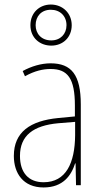

<svg xmlns="http://www.w3.org/2000/svg" viewBox="-20 -816 450 846"><path d="M206 -615C257 -615 296 -651 296 -705C296 -758 256 -796 204 -796C154 -796 114 -760 114 -705C114 -649 156 -615 206 -615ZM206 -638C162 -638 137 -668 137 -705C137 -744 162 -773 204 -773C245 -773 273 -745 273 -705C273 -666 246 -638 206 -638ZM203 -537C162 -537 118 -524 80 -503L90 -480C133 -504 170 -512 203 -512C278 -512 310 -471 310 -351V-303L237 -296C113 -284 41 -234 41 -129C41 -53 82 10 172 10C258 10 294 -43 311 -96H313L315 0H336V-356C336 -486 295 -537 203 -537ZM237 -273 311 -279V-220C310 -98 271 -13 172 -13C106 -13 68 -55 68 -129C68 -219 127 -263 237 -273Z"/></svg>

Font: Noto Sans Condensed Thin
Style: Regular
Weight: 100
Width: 3
Designer: Monotype Design Team
Foundry: Monotype Imaging Inc.
Version: Version 2.013